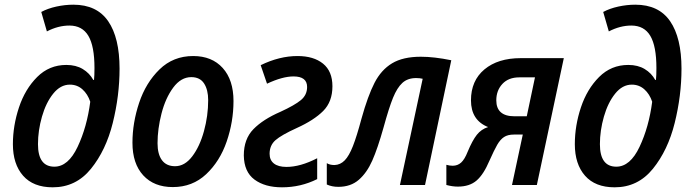

<svg xmlns="http://www.w3.org/2000/svg" viewBox="-20 -789 2947 819"><path d="M35 -174Q35 -253 61 -331Q87 -409 138.5 -460.5Q190 -512 263 -512Q304 -512 333 -494.5Q362 -477 378 -448H381Q383 -466 383 -499Q383 -592 357 -636Q331 -680 276 -680Q228 -680 180 -655L156 -738Q184 -753 220.5 -761Q257 -769 293 -769Q393 -769 441.5 -698.5Q490 -628 490 -496Q490 -381 461 -264.5Q432 -148 368 -69Q304 10 205 10Q122 10 78.5 -39.5Q35 -89 35 -174ZM365 -355Q354 -388 331.5 -408Q309 -428 278 -428Q238 -428 207 -389.5Q176 -351 159 -291.5Q142 -232 142 -174Q142 -78 212 -78Q271 -78 311 -162.5Q351 -247 365 -355Z M545 -180Q545 -265 573.5 -350.5Q602 -436 660.5 -493Q719 -550 804 -550Q884 -550 930 -499Q976 -448 976 -358Q976 -270 947 -185.5Q918 -101 859.5 -46Q801 9 717 9Q637 9 591 -41Q545 -91 545 -180ZM868 -362Q868 -406 850.5 -433Q833 -460 796 -460Q752 -460 719 -415.5Q686 -371 669 -305Q652 -239 652 -178Q652 -131 671 -105.5Q690 -80 727 -80Q768 -80 800 -122Q832 -164 850 -229.5Q868 -295 868 -362Z M1020 -126Q1020 -196 1061 -238Q1102 -280 1176 -312Q1237 -340 1263.5 -362Q1290 -384 1290 -418Q1290 -463 1232 -463Q1185 -463 1119 -432L1092 -511Q1172 -550 1249 -550Q1318 -550 1358 -517.5Q1398 -485 1398 -421Q1398 -355 1358.5 -315.5Q1319 -276 1246 -243Q1180 -213 1155 -191Q1130 -169 1130 -133Q1130 -106 1148.5 -91.5Q1167 -77 1202 -77Q1261 -77 1333 -114V-25Q1263 10 1183 10Q1110 10 1065.5 -23Q1021 -56 1020 -126Z M1374 -2V-93Q1387 -85 1407 -85Q1432 -86 1450.5 -105Q1469 -124 1485.5 -166Q1502 -208 1522 -283Q1549 -380 1577.5 -435.5Q1606 -491 1652.5 -519Q1699 -547 1775 -547Q1832 -547 1905 -532L1793 0H1686L1783 -453Q1771 -456 1755 -456Q1719 -456 1696.5 -435.5Q1674 -415 1656.5 -372Q1639 -329 1616 -245Q1591 -156 1568 -104Q1545 -52 1510.5 -22Q1476 8 1423 8Q1396 8 1374 -2Z M1884 0V-86Q1898 -82 1911 -82Q1932 -82 1947 -95.5Q1962 -109 1975 -142Q1995 -190 2014 -214Q2033 -238 2062 -247Q1989 -276 1989 -361Q1989 -445 2046.5 -493Q2104 -541 2201 -541H2385L2270 0H2164L2210 -215H2172Q2146 -215 2130 -204.5Q2114 -194 2101 -171.5Q2088 -149 2068 -104Q2043 -45 2013 -19Q1983 7 1933 7Q1910 7 1884 0ZM2227 -293 2262 -459H2195Q2149 -459 2123 -431Q2097 -403 2097 -361Q2097 -327 2116.5 -310Q2136 -293 2174 -293Z M2432 -174Q2432 -253 2458 -331Q2484 -409 2535.5 -460.5Q2587 -512 2660 -512Q2701 -512 2730 -494.5Q2759 -477 2775 -448H2778Q2780 -466 2780 -499Q2780 -592 2754 -636Q2728 -680 2673 -680Q2625 -680 2577 -655L2553 -738Q2581 -753 2617.5 -761Q2654 -769 2690 -769Q2790 -769 2838.5 -698.5Q2887 -628 2887 -496Q2887 -381 2858 -264.5Q2829 -148 2765 -69Q2701 10 2602 10Q2519 10 2475.5 -39.5Q2432 -89 2432 -174ZM2762 -355Q2751 -388 2728.5 -408Q2706 -428 2675 -428Q2635 -428 2604 -389.5Q2573 -351 2556 -291.5Q2539 -232 2539 -174Q2539 -78 2609 -78Q2668 -78 2708 -162.5Q2748 -247 2762 -355Z"/></svg>

Font: Noto Sans UI NarrowMedium
Style: Italic
Weight: 500
Width: 4
Italic angle: -12°
Designer: Monotype Design Team
Foundry: Monotype Imaging Inc.
Version: Version 1.001